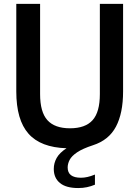

<svg xmlns="http://www.w3.org/2000/svg" viewBox="-20 -760 724 996"><path d="M386 215.5Q322.5 215.5 290.8 189.2Q259 163 259 116.5Q259 86 274 59.2Q289 32.5 325 9Q191 5 127.8 -66.5Q64.5 -138 64.5 -285.5V-740H188V-272Q188 -178.5 226 -136.5Q264 -94.5 343 -94.5Q422.5 -94.5 460.2 -136.5Q498 -178.5 498 -272V-740H618.5V-285.5Q618.5 -173 581.5 -103Q544.5 -33 462 -6.5Q408.5 11 380 30.2Q351.5 49.5 341.2 69.5Q331 89.5 331 109Q331 162 400 162Q416 162 433.2 158.2Q450.5 154.5 472.5 145.5V198Q452.5 206.5 431.2 211Q410 215.5 386 215.5Z"/></svg>

Font: Encode Sans Semi Condensed SemiBold
Style: Regular
Weight: 600
Width: 4
Designer: Multiple Designers
Foundry: Impallari Type
Version: Version 3.000; ttfautohint (v1.8.3) -l 8 -r 50 -G 200 -x 14 